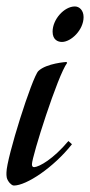

<svg xmlns="http://www.w3.org/2000/svg" viewBox="-70 -568 279 595"><path d="M162 -548C129 -548 93 -508 93 -470C93 -444 110 -438 122 -438C150 -438 189 -475 189 -515C189 -536 176 -548 162 -548ZM136 -376C136 -376 74 -372 49 -348C30 -330 -50 -78 -50 -33C-50 -23 -51 -14 -40 -1C-37 2 -32 7 -27 7C12 7 96 -49 153 -121L142 -131C95 -75 52 -51 36 -50C31 -50 29 -53 29 -59C29 -83 109 -335 138 -373C138 -373 136 -376 136 -376Z"/></svg>

Font: Romanesco
Style: Regular
Weight: 400
Designer: Astigmatic (AOETI)
Foundry: Astigmatic (AOETI)
Version: Version 1.000